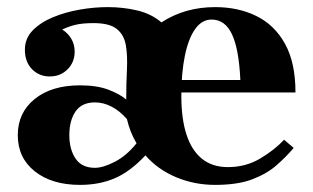

<svg xmlns="http://www.w3.org/2000/svg" viewBox="-20 -510 879 540"><path d="M621 -40Q671 -40 711.5 -64Q752 -88 779 -117L806 -94Q785 -69 757.5 -45Q730 -21 689 -5.5Q648 10 585 10Q527 10 475.5 -11.5Q424 -33 389 -73Q346 -27 302.5 -8.5Q259 10 205 10Q126 10 78 -28Q30 -66 30 -130Q30 -193 77.5 -231.5Q125 -270 205 -270Q253 -270 285.5 -257.5Q318 -245 335 -230Q335 -275 337 -314Q339 -353 334 -382.5Q329 -412 308.5 -428.5Q288 -445 243 -445Q213 -445 193.5 -440.5Q174 -436 155 -427Q171 -417 180.5 -401Q190 -385 190 -365Q190 -335 170 -315Q150 -295 120 -295Q90 -295 70 -315.5Q50 -336 50 -370Q50 -402 72 -424.5Q94 -447 129 -461.5Q164 -476 204.5 -483Q245 -490 283 -490Q327 -490 366.5 -480.5Q406 -471 434 -447Q500 -490 585 -490Q650 -490 701 -465Q752 -440 781.5 -387Q811 -334 811 -250H455V-285H656Q652 -372 632.5 -413.5Q613 -455 575 -455Q548 -455 529 -428.5Q510 -402 500 -353.5Q490 -305 490 -240Q490 -176 504.5 -131.5Q519 -87 548 -63.5Q577 -40 621 -40ZM247 -38Q270 -38 303 -55Q336 -72 364 -107Q346 -137 337 -175Q317 -198 294 -210Q271 -222 247 -222Q210 -222 192.5 -196.5Q175 -171 175 -130Q175 -90 192.5 -64Q210 -38 247 -38Z"/></svg>

Font: Brygada 1918
Style: Regular
Weight: 400
Designer: Mateusz Machalski | Borys Kosmynka | Przemek Hoffer
Foundry: NIEPODLEGLA 2018
Version: Version 3.006